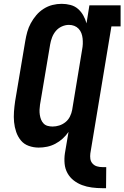

<svg xmlns="http://www.w3.org/2000/svg" viewBox="-20 -763 650 1003"><path d="M514 220Q487 220 460 216.5Q433 213 409 204Q385 195 365 179.5Q345 164 332.5 141.5Q320 119 317.5 92Q315 65 319 38L338 -74Q325 -55 307.5 -39Q290 -23 269 -12Q248 -1 226 3.5Q204 8 182 8Q155 8 130 -1Q105 -10 89 -29.5Q73 -49 64.5 -74Q56 -99 53.5 -125.5Q51 -152 53 -179.5Q55 -207 59 -234L112 -549Q116 -573 122.5 -596.5Q129 -620 141 -642Q153 -664 169.5 -683.5Q186 -703 208 -717Q230 -731 254 -737Q278 -743 302 -743Q326 -743 348.5 -737Q371 -731 387.5 -716.5Q404 -702 415 -682.5Q426 -663 432 -641L447 -735H610V-625H562L452 38Q450 53 452 67Q454 81 463.5 91.5Q473 102 486.5 106Q500 110 515 110H535L534 220ZM255 -102Q272 -102 289.5 -107.5Q307 -113 322 -125Q337 -137 345.5 -154.5Q354 -172 357 -189L409 -504Q412 -519 412.5 -533.5Q413 -548 411.5 -562.5Q410 -577 405 -590Q400 -603 390.5 -613Q381 -623 368 -628Q355 -633 340 -633Q321 -633 302.5 -624.5Q284 -616 271.5 -601Q259 -586 252 -567.5Q245 -549 242 -531L189 -216Q187 -203 186.5 -189.5Q186 -176 188 -163Q190 -150 194.5 -138.5Q199 -127 207.5 -118Q216 -109 228.5 -105.5Q241 -102 255 -102Z"/></svg>

Font: Iosevka Etoile Extrabold
Style: Italic
Weight: 800
Italic angle: -9°
Designer: Belleve Invis
Foundry: Belleve Invis
Version: Version 22.1.2; ttfautohint (v1.8.4)